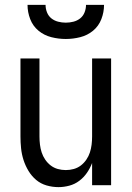

<svg xmlns="http://www.w3.org/2000/svg" viewBox="-20 -760 540 788"><path d="M220 8Q195 8 171 1Q147 -6 128.5 -21.5Q110 -37 97 -58.5Q84 -80 76.5 -103.5Q69 -127 66.5 -151.5Q64 -176 64 -200V-520H142V-200Q142 -183 144 -166.5Q146 -150 151 -134.5Q156 -119 165.5 -105Q175 -91 188 -81Q201 -71 217 -66.5Q233 -62 250 -62Q267 -62 283 -66.5Q299 -71 312 -81Q325 -91 334.5 -105Q344 -119 349 -134.5Q354 -150 356 -166.5Q358 -183 358 -200V-520H436V0H358V-91Q350 -70 337 -51Q324 -32 305.5 -18Q287 -4 264.5 2Q242 8 220 8ZM250 -600Q220 -600 190.5 -607.5Q161 -615 138 -634Q115 -653 104 -681.5Q93 -710 93 -740H167Q167 -724 173 -709Q179 -694 191 -684.5Q203 -675 218.5 -671Q234 -667 250 -667Q266 -667 281.5 -671Q297 -675 309 -684.5Q321 -694 327 -709Q333 -724 333 -740H407Q407 -710 396 -681.5Q385 -653 362 -634Q339 -615 309.5 -607.5Q280 -600 250 -600Z"/></svg>

Font: Iosevka SS04
Style: Regular
Weight: 400
Monospace: yes
Designer: Belleve Invis
Foundry: Belleve Invis
Version: Version 19.0.0; ttfautohint (v1.8.4)